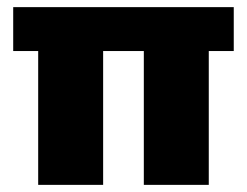

<svg xmlns="http://www.w3.org/2000/svg" viewBox="-20 -518 692 538"><path d="M635 -375H565V0H383V-375H269V0H87V-375H17V-498H635Z"/></svg>

Font: Ezarion Extra Bold
Style: Regular
Weight: 800
Designer: Natanael Gama
Version: Version 1.001;PS 001.001;hotconv 1.0.70;makeotf.lib2.5.58329